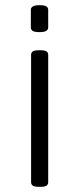

<svg xmlns="http://www.w3.org/2000/svg" viewBox="-20 -719 305 741"><path d="M129 2Q113 2 106.5 -2.5Q100 -7 100 -16V-507Q100 -516 106.5 -520.5Q113 -525 129 -525H137Q153 -525 159.5 -520.5Q166 -516 166 -507V-16Q166 -7 159.5 -2.5Q153 2 137 2ZM133 -595Q114 -595 106.5 -599.5Q99 -604 99 -613V-681Q99 -689 106.5 -694Q114 -699 133 -699Q151 -699 158.5 -694.5Q166 -690 166 -681V-613Q166 -605 158.5 -600Q151 -595 133 -595Z"/></svg>

Font: Asap Light
Style: Regular
Weight: 300
Designer: Pablo Cosgaya
Foundry: Omnibus-Type
Version: Version 3.001